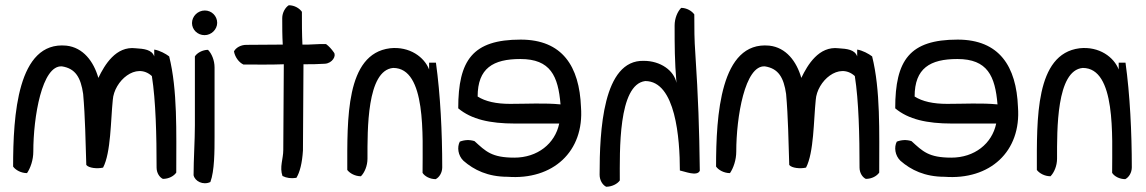

<svg xmlns="http://www.w3.org/2000/svg" viewBox="-20 -650 4369 732"><path d="M652 8C643 21 624 32 601 32C588 26 577 9 577 -11C577 -132 574 -266 559 -360C499 -415 415 -341 410 -269C402 -192 403 -68 373 -11C351 -6 319 -9 309 -21C306 -111 305 -202 297 -292C288 -354 268 -389 216 -397C140 -402 107 -204 107 -72C107 -40 96 -9 83 10C60 10 39 -2 30 -15C30 -208 46 -494 233 -476C297 -469 337 -416 355 -353C379 -403 422 -475 497 -466C529 -464 559 -461 568 -435V-461C588 -458 612 -445 625 -435C657 -307 652 -148 652 8Z M808 -563C808 -538 786 -516 760 -516C733 -516 712 -537 712 -562C712 -588 734 -610 761 -610C787 -610 808 -589 808 -563ZM798 -130C798 -75 798 2 782 44C754 57 723 41 718 18C718 -41 723 -116 723 -172V-435C731 -448 752 -460 773 -460C787 -446 798 -420 798 -393Z M1253 -450C1263 -437 1247 -409 1219 -407C1190 -405 1166 -405 1137 -405C1137 -294 1135 -184 1135 -76C1132 -28 1123 7 1110 28C1090 31 1073 29 1057 21C1045 -13 1060 -44 1060 -78C1060 -184 1062 -295 1062 -405C1012 -403 959 -404 908 -404C891 -412 876 -432 872 -454C879 -468 898 -479 919 -479C966 -479 1012 -480 1058 -480C1056 -514 1056 -546 1056 -581C1056 -602 1068 -622 1081 -630C1103 -630 1122 -618 1131 -605C1131 -561 1131 -522 1133 -480C1165 -479 1191 -483 1223 -482C1234 -474 1244 -463 1253 -450Z M1666 -12C1666 8 1655 26 1641 33C1619 33 1599 22 1591 9C1591 -131 1606 -391 1479 -391C1378 -382 1381 -154 1381 -45C1381 -18 1370 8 1356 22C1334 22 1314 11 1304 -2C1304 -194 1297 -445 1467 -466C1542 -474 1598 -432 1616 -385V-411H1642C1659 -289 1666 -145 1666 -12Z M2195 -242C2208 -72 2088 37 1915 24C1840 24 1787 -2 1747 -37C1726 -57 1722 -89 1733 -110C1751 -117 1770 -118 1789 -112C1832 -73 1854 -49 1941 -49C2029 -49 2096 -102 2112 -179H1943C1848 -179 1777 -195 1727 -237C1727 -421 1782 -499 1965 -499C2124 -499 2189 -397 2195 -242ZM2117 -252C2108 -360 2079 -425 1964 -425C1860 -425 1801 -390 1801 -282C1831 -263 1872 -254 1925 -254C1988 -254 2057 -258 2117 -252Z M2648 1C2638 24 2589 3 2572 0C2572 -121 2556 -341 2440 -341C2336 -328 2343 -72 2343 38C2334 51 2313 62 2291 62C2277 55 2266 37 2266 16C2266 -150 2278 -423 2435 -418C2498 -418 2550 -381 2559 -334C2552 -420 2552 -475 2552 -553C2552 -580 2563 -606 2577 -620C2598 -620 2618 -608 2627 -595C2627 -539 2627 -501 2631 -445C2642 -277 2646 -161 2648 1Z M3332 8C3323 21 3304 32 3281 32C3268 26 3257 9 3257 -11C3257 -132 3254 -266 3239 -360C3179 -415 3095 -341 3090 -269C3082 -192 3083 -68 3053 -11C3031 -6 2999 -9 2989 -21C2986 -111 2985 -202 2977 -292C2968 -354 2948 -389 2896 -397C2820 -402 2787 -204 2787 -72C2787 -40 2776 -9 2763 10C2740 10 2719 -2 2710 -15C2710 -208 2726 -494 2913 -476C2977 -469 3017 -416 3035 -353C3059 -403 3102 -475 3177 -466C3209 -464 3239 -461 3248 -435V-461C3268 -458 3292 -445 3305 -435C3337 -307 3332 -148 3332 8Z M3861 -242C3874 -72 3754 37 3581 24C3506 24 3453 -2 3413 -37C3392 -57 3388 -89 3399 -110C3417 -117 3436 -118 3455 -112C3498 -73 3520 -49 3607 -49C3695 -49 3762 -102 3778 -179H3609C3514 -179 3443 -195 3393 -237C3393 -421 3448 -499 3631 -499C3790 -499 3855 -397 3861 -242ZM3783 -252C3774 -360 3745 -425 3630 -425C3526 -425 3467 -390 3467 -282C3497 -263 3538 -254 3591 -254C3654 -254 3723 -258 3783 -252Z M4295 -12C4295 8 4284 26 4270 33C4248 33 4228 22 4220 9C4220 -131 4235 -391 4108 -391C4007 -382 4010 -154 4010 -45C4010 -18 3999 8 3985 22C3963 22 3943 11 3933 -2C3933 -194 3926 -445 4096 -466C4171 -474 4227 -432 4245 -385V-411H4271C4288 -289 4295 -145 4295 -12Z"/></svg>

Font: Snowfall
Style: Rev
Weight: 400
Designer: Jasper
Foundry: Cannot Into Space Fonts
Version: Version 0.9